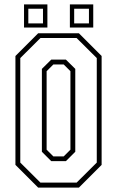

<svg xmlns="http://www.w3.org/2000/svg" viewBox="-20 -851 531 871"><path d="M153 0 50 -103V-597L153 -700H338L441 -597V-103L338 0ZM163.5 -22.5H327.5L419 -113.5V-587.5L327.5 -678.5H163.5L72 -587.5V-113.5ZM212.5 -120 170 -162.5V-538.5L212.5 -580.5H279L321.5 -538.5V-162.5L279 -120ZM222 -141.5H269L299.5 -172V-528L269 -558.5H222L191.5 -528V-172ZM297 -726V-831H403V-726ZM89 -726V-831H195V-726ZM108.5 -745H175V-811.5H108.5ZM316.5 -745H383.5V-811.5H316.5Z"/></svg>

Font: Tourney Condensed ExtraLight
Style: Regular
Weight: 200
Width: 3
Designer: Tyler Finck
Foundry: Etcetera Type Co
Version: Version 1.010; ttfautohint (v1.8.3)